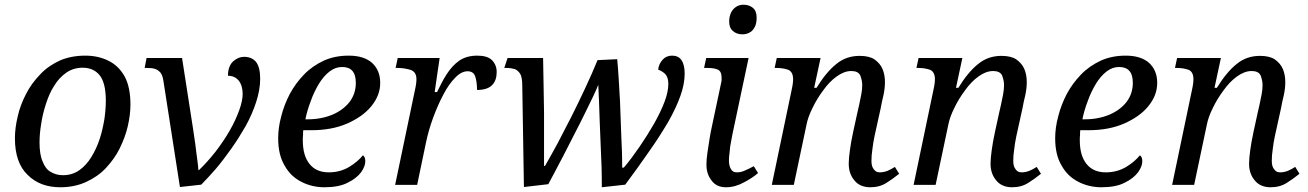

<svg xmlns="http://www.w3.org/2000/svg" viewBox="-20 -781 5526 811"><path d="M235 10C178 10 132 -7 97 -42C61 -76 43 -128 43 -197C43 -226 47 -257 55 -290C62 -322 74 -353 90 -384C105 -414 125 -441 149 -466C172 -491 200 -510 232 -525C264 -539 300 -546 341 -546C376 -546 408 -539 437 -525C466 -511 489 -489 506 -459C523 -428 531 -388 531 -339C531 -310 527 -280 520 -249C513 -217 501 -186 486 -155C471 -124 451 -97 428 -72C405 -47 377 -28 345 -13C313 2 276 10 235 10ZM246 -41C272 -41 295 -48 315 -62C335 -76 352 -95 366 -118C380 -141 392 -166 401 -194C410 -221 416 -249 421 -278C425 -306 427 -332 427 -356C427 -406 418 -442 401 -463C384 -484 360 -495 329 -495C303 -495 280 -488 260 -474C240 -460 223 -442 209 -419C194 -396 183 -370 174 -342C165 -314 158 -286 154 -258C149 -229 147 -203 147 -179C147 -146 151 -119 160 -99C168 -78 179 -63 194 -55C209 -46 226 -41 246 -41Z M740 9 670 -441C668 -455 664 -466 658 -474C652 -481 644 -487 635 -490C626 -493 614 -494 601 -494H591L599 -536H749L795 -240C798 -218 802 -195 805 -172C808 -149 810 -128 813 -109C816 -90 817 -74 818 -63H821C845 -86 868 -112 891 -141C913 -170 933 -199 950 -229C967 -258 980 -287 990 -314C1000 -341 1005 -365 1005 -385C1005 -408 999 -427 988 -441C977 -454 962 -461 943 -461C943 -488 950 -508 965 -522C980 -535 995 -541 1011 -541C1032 -541 1049 -534 1061 -520C1073 -505 1079 -481 1079 -448C1079 -417 1073 -384 1062 -350C1051 -316 1036 -282 1018 -249C999 -216 979 -184 957 -153C935 -122 913 -93 891 -67C868 -41 848 -19 830 -1L740 9Z M1350 10C1315 10 1282 2 1253 -13C1223 -28 1199 -51 1182 -82C1164 -112 1155 -150 1155 -197C1155 -226 1159 -257 1168 -290C1176 -322 1188 -353 1204 -384C1220 -414 1240 -441 1264 -466C1288 -491 1316 -510 1348 -525C1379 -539 1414 -546 1453 -546C1495 -546 1528 -536 1551 -516C1574 -495 1586 -467 1586 -431C1586 -396 1574 -364 1549 -333C1524 -302 1489 -278 1446 -259C1402 -240 1352 -231 1296 -231H1261C1260 -224 1260 -217 1260 -210C1259 -203 1259 -196 1259 -189C1259 -146 1268 -113 1287 -89C1306 -65 1333 -53 1369 -53C1401 -53 1430 -61 1455 -76C1480 -91 1499 -108 1513 -125C1520 -120 1523 -112 1523 -100C1523 -85 1517 -70 1505 -53C1492 -36 1473 -21 1448 -9C1423 4 1390 10 1350 10ZM1270 -277H1280C1319 -277 1354 -284 1385 -297C1415 -310 1439 -328 1457 -351C1474 -374 1483 -400 1483 -431C1483 -454 1478 -471 1468 -482C1458 -493 1444 -498 1425 -498C1406 -498 1389 -492 1372 -479C1355 -466 1340 -448 1327 -427C1314 -405 1302 -381 1293 -355C1283 -329 1275 -303 1270 -277Z M1649 0 1733 -402C1735 -411 1737 -421 1738 -430C1739 -439 1739 -444 1739 -447C1739 -467 1731 -480 1714 -486C1697 -491 1678 -494 1659 -494H1651L1660 -536H1837L1816 -392H1826C1839 -419 1852 -445 1867 -468C1882 -491 1899 -510 1920 -525C1941 -539 1966 -546 1996 -546C2024 -546 2045 -540 2058 -527C2071 -514 2078 -497 2078 -477C2078 -454 2072 -435 2059 -422C2046 -408 2024 -401 1995 -401C1995 -425 1992 -444 1987 -459C1982 -473 1971 -480 1955 -480C1938 -480 1920 -471 1903 -453C1885 -435 1868 -411 1853 -382C1837 -352 1823 -320 1810 -285C1797 -250 1787 -215 1780 -182L1742 0H1649Z M2621 -1 2522 10C2522 -15 2522 -43 2521 -75C2520 -106 2518 -139 2517 -173C2516 -207 2514 -240 2513 -272C2512 -304 2511 -333 2510 -360C2509 -386 2508 -407 2507 -423C2504 -414 2497 -398 2487 -377C2476 -355 2464 -330 2450 -301C2436 -272 2421 -243 2405 -212C2389 -181 2374 -151 2359 -122C2344 -93 2331 -69 2320 -48C2309 -27 2301 -12 2296 -3L2193 9L2186 -422C2186 -443 2183 -458 2178 -468C2172 -478 2164 -485 2155 -489C2145 -492 2133 -494 2120 -494H2110L2124 -536H2274C2275 -501 2275 -464 2276 -425C2277 -386 2277 -346 2278 -306C2278 -266 2278 -227 2278 -189C2278 -150 2278 -114 2278 -80H2282C2298 -107 2315 -139 2335 -175C2354 -211 2373 -249 2394 -289C2414 -329 2434 -370 2453 -411C2472 -452 2489 -490 2504 -527L2587 -531C2589 -511 2591 -485 2593 -454C2595 -422 2597 -387 2599 -351C2600 -314 2602 -277 2603 -241C2604 -205 2606 -172 2607 -143C2608 -113 2608 -90 2608 -73H2615C2638 -100 2660 -130 2682 -162C2704 -194 2724 -226 2743 -259C2761 -291 2776 -322 2787 -351C2798 -380 2803 -405 2803 -427C2803 -444 2799 -457 2792 -466C2784 -475 2773 -482 2760 -487C2762 -503 2768 -517 2779 -529C2789 -540 2802 -546 2819 -546C2836 -546 2849 -540 2858 -528C2867 -515 2872 -496 2872 -471C2872 -441 2866 -409 2854 -376C2842 -342 2825 -306 2803 -267C2780 -228 2754 -187 2723 -143C2692 -98 2658 -51 2621 -1Z M3047 10C3020 10 3000 1 2986 -18C2971 -37 2964 -59 2964 -85C2964 -99 2965 -116 2968 -135C2971 -154 2974 -174 2977 -194C2980 -213 2983 -229 2986 -242L3025 -426C3026 -431 3027 -436 3028 -441C3028 -445 3028 -449 3028 -452C3028 -470 3023 -482 3012 -487C3001 -492 2986 -494 2967 -494H2954L2963 -536H3142L3074 -215C3073 -208 3071 -197 3068 -183C3065 -169 3063 -155 3062 -140C3060 -125 3059 -113 3059 -104C3059 -87 3062 -75 3068 -66C3073 -57 3081 -53 3092 -53C3103 -53 3115 -55 3127 -61C3139 -66 3151 -72 3164 -79L3182 -50C3167 -37 3148 -24 3123 -11C3098 3 3072 10 3047 10ZM3116 -636C3099 -636 3086 -641 3076 -650C3065 -659 3060 -672 3060 -691C3060 -705 3063 -717 3068 -728C3073 -738 3080 -746 3089 -752C3098 -758 3108 -761 3120 -761C3136 -761 3149 -757 3160 -748C3171 -739 3176 -725 3176 -706C3176 -689 3173 -675 3167 -665C3161 -654 3154 -647 3145 -643C3136 -638 3126 -636 3116 -636Z M3656 10C3627 10 3604 0 3589 -19C3573 -38 3565 -61 3565 -90C3565 -106 3567 -125 3570 -147C3573 -168 3577 -194 3584 -225L3601 -303C3603 -312 3606 -324 3609 -338C3612 -352 3615 -367 3618 -382C3621 -397 3622 -411 3622 -422C3622 -435 3619 -448 3614 -462C3608 -475 3595 -481 3576 -481C3555 -481 3535 -473 3514 -458C3493 -443 3474 -423 3457 -399C3439 -375 3424 -350 3412 -325C3399 -299 3391 -276 3387 -256L3333 0H3240L3324 -402C3326 -411 3328 -421 3329 -430C3330 -439 3330 -444 3330 -447C3330 -467 3323 -480 3310 -486C3296 -491 3279 -494 3260 -494H3252L3261 -536H3446L3419 -410H3429C3456 -454 3484 -488 3513 -511C3541 -534 3574 -545 3611 -545C3638 -545 3659 -540 3674 -530C3689 -519 3701 -506 3708 -489C3715 -472 3718 -454 3718 -434C3718 -417 3716 -399 3712 -380C3707 -360 3703 -341 3700 -324L3674 -206C3670 -187 3667 -169 3665 -151C3662 -133 3661 -116 3661 -101C3661 -86 3664 -74 3671 -66C3677 -57 3685 -53 3696 -53C3707 -53 3717 -55 3728 -59C3738 -63 3749 -69 3760 -76L3778 -47C3762 -34 3744 -21 3725 -9C3705 4 3682 10 3656 10Z M4255 10C4226 10 4203 0 4188 -19C4172 -38 4164 -61 4164 -90C4164 -106 4166 -125 4169 -147C4172 -168 4176 -194 4183 -225L4200 -303C4202 -312 4205 -324 4208 -338C4211 -352 4214 -367 4217 -382C4220 -397 4221 -411 4221 -422C4221 -435 4218 -448 4213 -462C4207 -475 4194 -481 4175 -481C4154 -481 4134 -473 4113 -458C4092 -443 4073 -423 4056 -399C4038 -375 4023 -350 4011 -325C3998 -299 3990 -276 3986 -256L3932 0H3839L3923 -402C3925 -411 3927 -421 3928 -430C3929 -439 3929 -444 3929 -447C3929 -467 3922 -480 3909 -486C3895 -491 3878 -494 3859 -494H3851L3860 -536H4045L4018 -410H4028C4055 -454 4083 -488 4112 -511C4140 -534 4173 -545 4210 -545C4237 -545 4258 -540 4273 -530C4288 -519 4300 -506 4307 -489C4314 -472 4317 -454 4317 -434C4317 -417 4315 -399 4311 -380C4306 -360 4302 -341 4299 -324L4273 -206C4269 -187 4266 -169 4264 -151C4261 -133 4260 -116 4260 -101C4260 -86 4263 -74 4270 -66C4276 -57 4284 -53 4295 -53C4306 -53 4316 -55 4327 -59C4337 -63 4348 -69 4359 -76L4377 -47C4361 -34 4343 -21 4324 -9C4304 4 4281 10 4255 10Z M4632 10C4597 10 4564 2 4535 -13C4505 -28 4481 -51 4464 -82C4446 -112 4437 -150 4437 -197C4437 -226 4441 -257 4450 -290C4458 -322 4470 -353 4486 -384C4502 -414 4522 -441 4546 -466C4570 -491 4598 -510 4630 -525C4661 -539 4696 -546 4735 -546C4777 -546 4810 -536 4833 -516C4856 -495 4868 -467 4868 -431C4868 -396 4856 -364 4831 -333C4806 -302 4771 -278 4728 -259C4684 -240 4634 -231 4578 -231H4543C4542 -224 4542 -217 4542 -210C4541 -203 4541 -196 4541 -189C4541 -146 4550 -113 4569 -89C4588 -65 4615 -53 4651 -53C4683 -53 4712 -61 4737 -76C4762 -91 4781 -108 4795 -125C4802 -120 4805 -112 4805 -100C4805 -85 4799 -70 4787 -53C4774 -36 4755 -21 4730 -9C4705 4 4672 10 4632 10ZM4552 -277H4562C4601 -277 4636 -284 4667 -297C4697 -310 4721 -328 4739 -351C4756 -374 4765 -400 4765 -431C4765 -454 4760 -471 4750 -482C4740 -493 4726 -498 4707 -498C4688 -498 4671 -492 4654 -479C4637 -466 4622 -448 4609 -427C4596 -405 4584 -381 4575 -355C4565 -329 4557 -303 4552 -277Z M5347 10C5318 10 5295 0 5280 -19C5264 -38 5256 -61 5256 -90C5256 -106 5258 -125 5261 -147C5264 -168 5268 -194 5275 -225L5292 -303C5294 -312 5297 -324 5300 -338C5303 -352 5306 -367 5309 -382C5312 -397 5313 -411 5313 -422C5313 -435 5310 -448 5305 -462C5299 -475 5286 -481 5267 -481C5246 -481 5226 -473 5205 -458C5184 -443 5165 -423 5148 -399C5130 -375 5115 -350 5103 -325C5090 -299 5082 -276 5078 -256L5024 0H4931L5015 -402C5017 -411 5019 -421 5020 -430C5021 -439 5021 -444 5021 -447C5021 -467 5014 -480 5001 -486C4987 -491 4970 -494 4951 -494H4943L4952 -536H5137L5110 -410H5120C5147 -454 5175 -488 5204 -511C5232 -534 5265 -545 5302 -545C5329 -545 5350 -540 5365 -530C5380 -519 5392 -506 5399 -489C5406 -472 5409 -454 5409 -434C5409 -417 5407 -399 5403 -380C5398 -360 5394 -341 5391 -324L5365 -206C5361 -187 5358 -169 5356 -151C5353 -133 5352 -116 5352 -101C5352 -86 5355 -74 5362 -66C5368 -57 5376 -53 5387 -53C5398 -53 5408 -55 5419 -59C5429 -63 5440 -69 5451 -76L5469 -47C5453 -34 5435 -21 5416 -9C5396 4 5373 10 5347 10Z"/></svg>

Font: NameLogos Serif
Style: Italic
Weight: 500
Version: Version 0.1